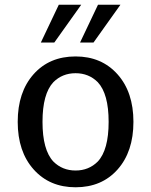

<svg xmlns="http://www.w3.org/2000/svg" viewBox="-20 -781 640 813"><path d="M324 -761 210 -601H153L229 -761ZM490 -761 376 -601H319L395 -761ZM394 -433Q356 -471 300 -471Q244 -471 206 -433Q160 -384 160 -265Q160 -146 206 -97Q244 -59 300 -59Q356 -59 394 -97Q440 -146 440 -265Q440 -384 394 -433ZM300 -542Q410 -542 477.5 -466.5Q545 -391 545 -265Q545 -139 478 -63.5Q411 12 300 12Q190 12 122.5 -63.5Q55 -139 55 -265Q55 -391 122 -466.5Q189 -542 300 -542Z"/></svg>

Font: Edlo
Style: Regular
Weight: 400
Monospace: yes
Version: Version 0.01